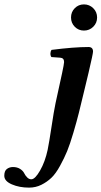

<svg xmlns="http://www.w3.org/2000/svg" viewBox="-88 -651 464 878"><path d="M195.8 -315.9Q204.6 -356.9 205.1 -367.2Q205.1 -386.2 187 -387.2L147 -390.1Q142.1 -397 142.6 -407Q143.1 -417 147.9 -422.9Q250 -436 316.9 -436Q337.4 -436 337.4 -415Q337.4 -405.8 317.4 -320.3L296.9 -234.9Q281.7 -171.9 272.5 -134.5Q263.2 -97.2 247.6 -44.2Q231.9 8.8 219 40.3Q206.1 71.8 186.5 107.4Q167 143.1 147 162.1Q127 181.2 101.1 194.1Q75.2 207 44.9 207Q0.5 207 -33.9 192.1Q-68.4 177.2 -68.4 152.8Q-68.4 130.4 -56.4 121.6Q-44.4 112.8 -28.8 112.8Q-9.8 112.8 3.7 121.3Q17.1 129.9 22.5 140.9Q27.8 151.9 36.4 160.4Q44.9 168.9 55.2 168.9Q72.3 168.9 95.2 128.9Q118.2 88.9 129.9 34.2Q136.7 1 147.5 -70.6Q158.2 -142.1 166 -179.2ZM253.9 -528.6Q236.8 -545.9 236.8 -571Q236.8 -596.2 253.9 -613.5Q271 -630.9 295.9 -630.9Q320.8 -630.9 338.4 -613.5Q356 -596.2 356 -571Q356 -545.9 338.4 -528.6Q320.8 -511.2 295.9 -511.2Q271 -511.2 253.9 -528.6Z"/></svg>

Font: Linux Libertine O
Style: Semibold Italic
Weight: 600
Italic angle: -11.5°
Designer: Philipp H. Poll
Foundry: Philipp H. Poll
Version: Version 5.1.2